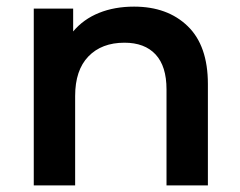

<svg xmlns="http://www.w3.org/2000/svg" viewBox="-20 -560 725 580"><path d="M608 -306V0H483V-290Q483 -360 450 -395.5Q417 -431 356 -431Q287 -431 247 -389.5Q207 -348 207 -270V0H82V-534H201V-465Q232 -502 279 -521Q326 -540 385 -540Q486 -540 547 -481Q608 -422 608 -306Z"/></svg>

Font: APTA Sans SemiBold
Style: Bold
Weight: 600
Version: Version 7.200